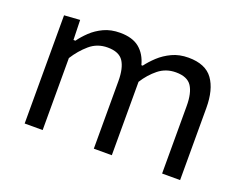

<svg xmlns="http://www.w3.org/2000/svg" viewBox="-86 -667 1044 827"><g transform="rotate(20 436.0 -254.0)"><path d="M86 0V-496L158 -501L160.5 -410H169.5Q185 -432 208.8 -454.8Q232.5 -477.5 265 -492.8Q297.5 -508 339.5 -508Q396 -508 428 -482Q460 -456 472.5 -408H478.5Q495.5 -431 520.2 -454Q545 -477 578 -492.5Q611 -508 653 -508Q731 -508 764.8 -461.2Q798.5 -414.5 798.5 -330.5V0H716V-309.5Q716 -369 696 -399.5Q676 -430 623.5 -430Q578 -430 544 -402.8Q510 -375.5 485.5 -336.5Q485.5 -333.5 485.5 -330.5V0H403V-309.5Q403 -369 383 -399.5Q363 -430 310.5 -430Q263 -430 228.5 -400.2Q194 -370.5 168.5 -330V0Z"/></g></svg>

Font: Commissioner
Style: Regular
Weight: 400
Designer: Kostas Bartsokas
Foundry: Kostas Bartsokas
Version: Version 1.000; ttfautohint (v1.8.3)